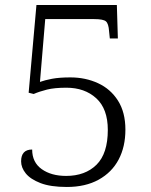

<svg xmlns="http://www.w3.org/2000/svg" viewBox="-20 -734 599 764"><path d="M246 10Q181 10 141 -5.5Q101 -21 82.5 -44Q64 -67 64 -92Q64 -139 108 -139Q108 -88 146 -61Q184 -34 243 -34Q319 -34 364 -78.5Q409 -123 409 -217Q409 -301 363 -343Q317 -385 244 -385Q197 -385 167 -377.5Q137 -370 114 -360L94 -365L125 -714H445L449 -581H417L414 -610Q412 -640 401.5 -649Q391 -658 355 -658H160L139 -408Q158 -415 187 -420.5Q216 -426 260 -426Q320 -426 370 -403Q420 -380 449.5 -333.5Q479 -287 479 -218Q479 -150 452 -99Q425 -48 372.5 -19Q320 10 246 10Z"/></svg>

Font: Noto Serif Myanmar Light
Style: Regular
Weight: 300
Designer: Ben Mitchell and the Monotype Design Team
Foundry: Monotype Imaging Inc.
Version: Version 2.106; ttfautohint (v1.8.4.7-5d5b)